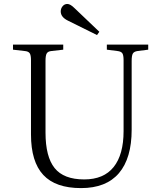

<svg xmlns="http://www.w3.org/2000/svg" viewBox="-20 -940 819 974"><path d="M472.2 -762.2 325.2 -835Q288.1 -853 288.1 -881.8Q288.1 -897 297.6 -908.4Q307.1 -919.9 321.8 -919.9Q336.9 -919.9 358.9 -897.9L483.9 -778.8ZM391.1 14.2Q261.7 14.2 199.5 -52.7Q137.2 -119.6 137.2 -257.8V-634.8Q137.2 -660.2 130.6 -669.9Q124 -679.7 105 -681.2L45.9 -688V-713.9H300.8V-688L241.2 -681.2Q223.6 -679.7 217.3 -669.4Q210.9 -659.2 210.9 -631.8V-267.1Q210.9 -145 257.1 -87.4Q303.2 -29.8 407.2 -29.8Q506.3 -29.8 556.6 -92.8Q606.9 -155.8 606.9 -274.9V-634.8Q606.9 -660.2 600.6 -669.7Q594.2 -679.2 575.2 -681.2L522 -688V-713.9H731.9V-688L678.2 -681.2Q660.2 -678.7 654.1 -668.7Q647.9 -658.7 647.9 -630.9V-282.2Q647.9 -137.2 583.3 -61.5Q518.6 14.2 391.1 14.2Z"/></svg>

Font: Literata Light
Style: Regular
Weight: 300
Designer: Latin by Veronika Burian and Jose Scaglione. Greek by Irene Vlachou. Cyrillic by Vera Evstafieva.
Foundry: TypeTogether
Version: Version 3.021